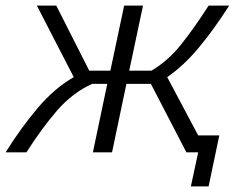

<svg xmlns="http://www.w3.org/2000/svg" viewBox="-47 -541 864 682"><path d="M-27 0Q28 -88 87.5 -158Q147 -228 215 -267L84 -521H153L270 -290H345L394 -521H461L412 -290H491Q549 -324 595.5 -382Q642 -440 694 -521H767Q712 -435 658.5 -371Q605 -307 547 -267L657 -60H732L694 121H631L657 0H615L489 -243H402L351 0H283L334 -243H280Q210 -211 155.5 -148Q101 -85 47 0Z"/></svg>

Font: Raleway
Style: Italic
Weight: 400
Italic angle: -12°
Designer: Matt McInerney, Pablo Impallari, Rodrigo Fuenzalida
Foundry: Matt McInerney, Pablo Impallari, Rodrigo Fuenzalida
Version: Version 4.026